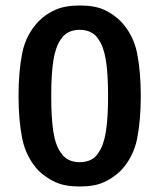

<svg xmlns="http://www.w3.org/2000/svg" viewBox="-20 -666 580 699"><path d="M47.5 -316.5Q47.5 -406 61 -473Q74.5 -540 120.5 -588.5Q147 -615 182 -630.5Q217 -646 270.5 -646Q324.5 -646 358.8 -630.5Q393 -615 419.5 -588.5Q465.5 -540 479 -473Q492.5 -406 492.5 -316.5Q492.5 -227 479 -160.2Q465.5 -93.5 419.5 -44.5Q393 -18.5 358.5 -2.8Q324 13 270 13Q216.5 13 182 -2.8Q147.5 -18.5 120.5 -44.5Q75 -93.5 61.2 -160.2Q47.5 -227 47.5 -316.5ZM166.5 -316.5Q166.5 -236 174.2 -186.5Q182 -137 201 -111Q212 -93 229.8 -84.2Q247.5 -75.5 270 -75.5Q293 -75.5 310.5 -84Q328 -92.5 339 -111Q357.5 -137 365.5 -186.5Q373.5 -236 373.5 -316.5Q373.5 -397.5 365.5 -446.8Q357.5 -496 339 -522Q328 -540 310.5 -548.8Q293 -557.5 270 -557.5Q247.5 -557.5 229.8 -548.8Q212 -540 201 -522Q182.5 -496 174.5 -446.8Q166.5 -397.5 166.5 -316.5Z"/></svg>

Font: Signika Light Medium
Style: Regular
Weight: 500
Version: Version 2.003;gftools[0.9.32]